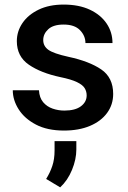

<svg xmlns="http://www.w3.org/2000/svg" viewBox="-20 -558 555 835"><path d="M356.9 -143.1Q356.9 -160.6 348.1 -174.8Q339.4 -189 314.7 -200.9Q290 -212.9 242.2 -222.7Q157.7 -240.7 105.5 -276.6Q53.2 -312.5 53.2 -378.9Q53.2 -421.9 77.9 -458Q102.5 -494.1 148.2 -516.1Q193.8 -538.1 256.8 -538.1Q323.2 -538.1 370.6 -515.9Q418 -493.7 443.6 -455.8Q469.2 -418 469.2 -370.6H351.6Q351.6 -402.3 327.9 -426.8Q304.2 -451.2 256.8 -451.2Q211.9 -451.2 189.9 -430.9Q168 -410.6 168 -383.8Q168 -357.4 190.4 -341.3Q212.9 -325.2 277.3 -311Q368.2 -291.5 420.2 -256.1Q472.2 -220.7 472.2 -149.4Q472.2 -103 445.8 -66.9Q419.4 -30.8 371.3 -10.5Q323.2 9.8 258.3 9.8Q186 9.8 136.5 -16.1Q86.9 -42 61.3 -82.3Q35.6 -122.6 35.6 -165.5H149.4Q151.4 -132.8 167.7 -113.5Q184.1 -94.2 208.7 -85.7Q233.4 -77.1 259.8 -77.1Q307.1 -77.1 332 -95.9Q356.9 -114.7 356.9 -143.1ZM312 55.7V92.3Q312 134.8 293.2 180.7Q274.4 226.6 241.7 256.8L180.7 220.2Q197.8 192.9 207.5 163.6Q217.3 134.3 217.3 96.7V55.7Z"/></svg>

Font: Vazirmatn RD UI Medium
Style: Regular
Weight: 500
Designer: Saber Rastikerdar
Foundry: Saber Rastikerdar
Version: Version 33.003